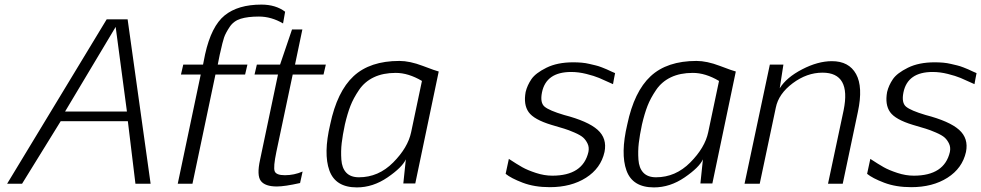

<svg xmlns="http://www.w3.org/2000/svg" viewBox="-20 -799 4267 835"><path d="M532 -314 483 -682 263 -314ZM11 0 444 -715H535L635 0H569L536 -272H244L76 0Z M1220 -748 1211 -697Q1160 -727 1106 -727Q1058 -727 1027 -717.5Q996 -708 978.5 -681.5Q961 -655 954.5 -636Q948 -617 938 -571Q937 -566 936 -563L927 -518H1056L1046 -475H917L817 0H753L853 -475H767L777 -518H863L872 -563Q899 -685 957 -732Q1015 -779 1117 -779Q1179 -779 1220 -748Z M1097 -518H1198L1250 -671H1295L1263 -518H1397L1387 -475H1253L1182 -139Q1168 -72 1174.5 -54.5Q1181 -37 1219 -37Q1259 -37 1296 -53L1285 -3Q1218 12 1184 12Q1133 12 1114.5 -12Q1096 -36 1111 -104L1189 -475H1087Z M1541 -28Q1626 -28 1690 -92.5Q1754 -157 1768 -224L1815 -447Q1756 -482 1701 -482Q1646 -482 1606 -463Q1566 -444 1541.5 -408Q1517 -372 1504 -338.5Q1491 -305 1480 -258Q1470 -211 1466 -176.5Q1462 -142 1464.5 -105Q1467 -68 1486 -48Q1505 -28 1541 -28ZM1888 -488 1786 -1H1734L1745 -106Q1729 -71 1665.5 -27.5Q1602 16 1532 16Q1439 16 1412.5 -57.5Q1386 -131 1416 -258Q1446 -401 1517.5 -467.5Q1589 -534 1717 -534Q1762 -534 1818.5 -512.5Q1875 -491 1888 -488Z M2473 -528Q2492 -528 2509.5 -526.5Q2527 -525 2543.5 -521Q2560 -517 2571 -514.5Q2582 -512 2597.5 -506Q2613 -500 2618.5 -497.5Q2624 -495 2639 -488Q2654 -481 2655 -481Q2653 -473 2650 -455.5Q2647 -438 2646 -433Q2607 -451 2585.5 -460Q2564 -469 2530 -477.5Q2496 -486 2464 -486Q2355 -486 2337 -397Q2328 -352 2348.5 -335Q2369 -318 2433 -299Q2537 -272 2579 -234.5Q2621 -197 2609 -138Q2593 -67 2528.5 -26Q2464 15 2371 15Q2304 15 2253 -4.5Q2202 -24 2179 -43Q2181 -54 2186 -75.5Q2191 -97 2193 -108Q2228 -85 2251 -72Q2274 -59 2310.5 -47Q2347 -35 2382 -35Q2515 -35 2539 -138Q2543 -158 2535.5 -174Q2528 -190 2516.5 -200.5Q2505 -211 2478.5 -222.5Q2452 -234 2433.5 -239.5Q2415 -245 2378 -256Q2302 -279 2279 -311.5Q2256 -344 2266 -399Q2273 -428 2291 -454.5Q2309 -481 2356.5 -504.5Q2404 -528 2473 -528Z M2833 -28Q2918 -28 2982 -92.5Q3046 -157 3060 -224L3107 -447Q3048 -482 2993 -482Q2938 -482 2898 -463Q2858 -444 2833.5 -408Q2809 -372 2796 -338.5Q2783 -305 2772 -258Q2762 -211 2758 -176.5Q2754 -142 2756.5 -105Q2759 -68 2778 -48Q2797 -28 2833 -28ZM3180 -488 3078 -1H3026L3037 -106Q3021 -71 2957.5 -27.5Q2894 16 2824 16Q2731 16 2704.5 -57.5Q2678 -131 2708 -258Q2738 -401 2809.5 -467.5Q2881 -534 3009 -534Q3054 -534 3110.5 -512.5Q3167 -491 3180 -488Z M3581 0 3649 -320Q3682 -483 3557 -483Q3489 -483 3427.5 -437Q3366 -391 3354 -331L3284 0H3218L3328 -518H3387L3371 -415Q3400 -462 3468.5 -497.5Q3537 -533 3598 -533Q3672 -533 3703 -477Q3734 -421 3711 -313L3645 0Z M4045 -528Q4064 -528 4081.5 -526.5Q4099 -525 4115.5 -521Q4132 -517 4143 -514.5Q4154 -512 4169.5 -506Q4185 -500 4190.5 -497.5Q4196 -495 4211 -488Q4226 -481 4227 -481Q4225 -473 4222 -455.5Q4219 -438 4218 -433Q4179 -451 4157.5 -460Q4136 -469 4102 -477.5Q4068 -486 4036 -486Q3927 -486 3909 -397Q3900 -352 3920.5 -335Q3941 -318 4005 -299Q4109 -272 4151 -234.5Q4193 -197 4181 -138Q4165 -67 4100.5 -26Q4036 15 3943 15Q3876 15 3825 -4.5Q3774 -24 3751 -43Q3753 -54 3758 -75.5Q3763 -97 3765 -108Q3800 -85 3823 -72Q3846 -59 3882.5 -47Q3919 -35 3954 -35Q4087 -35 4111 -138Q4115 -158 4107.5 -174Q4100 -190 4088.5 -200.5Q4077 -211 4050.5 -222.5Q4024 -234 4005.5 -239.5Q3987 -245 3950 -256Q3874 -279 3851 -311.5Q3828 -344 3838 -399Q3845 -428 3863 -454.5Q3881 -481 3928.5 -504.5Q3976 -528 4045 -528Z"/></svg>

Font: Afta sans
Style: Italic
Weight: 400
Italic angle: -12°
Designer: par.qink
Foundry: Oriol Esparraguera Font
Version: Version 1.000